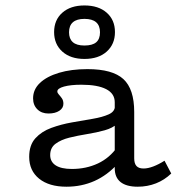

<svg xmlns="http://www.w3.org/2000/svg" viewBox="-20 -684 696 715"><path d="M407.3 -206.5V-303.2Q407.3 -335.5 375.4 -352Q343.5 -368.5 283.1 -368.5Q243.5 -368.5 218.5 -361.7Q193.5 -354.8 193.5 -343.5Q193.5 -337.9 199.2 -331.9Q204.8 -325.8 210.5 -317.7Q216.1 -309.7 216.1 -297.6Q216.1 -281.5 200.8 -271.4Q185.5 -261.3 160.5 -261.3Q134.7 -261.3 119 -277Q103.2 -292.7 103.2 -317.7Q103.2 -350.8 128.6 -375Q154 -399.2 199.6 -412.9Q245.2 -426.6 305.6 -426.6Q399.2 -426.6 439.5 -389.5Q479.8 -352.4 479.8 -266.9V-206.5ZM227.4 11.3Q162.9 11.3 125.8 -18.5Q88.7 -48.4 88.7 -100Q88.7 -143.5 111.7 -169Q134.7 -194.4 171 -207.7Q207.3 -221 248 -228.2Q288.7 -235.5 325 -241.5Q361.3 -247.6 384.7 -258.1Q408.1 -268.5 408.1 -289.5L416.9 -223.4Q400 -207.3 369.8 -198.8Q339.5 -190.3 304.4 -184.7Q269.4 -179 238.3 -171.4Q207.3 -163.7 187.1 -148.8Q166.9 -133.9 166.9 -106.5Q166.9 -81.5 187.5 -68.1Q208.1 -54.8 247.6 -54.8Q300.8 -54.8 344.8 -75.4Q388.7 -96 417.7 -137.9L418.5 -74.2Q379.8 -31.5 331.9 -10.1Q283.9 11.3 227.4 11.3ZM479.8 -94.4Q479.8 -75 488.3 -65.7Q496.8 -56.5 514.5 -56.5Q530.6 -56.5 550.8 -64.1Q571 -71.8 592.7 -85.5L617.7 -37.9Q592.7 -13.7 560.9 -1.2Q529 11.3 492.7 11.3Q450.8 11.3 429 -6Q407.3 -23.4 407.3 -57.3V-206.5H479.8ZM294.4 -464.5Q242.7 -464.5 212.1 -491.9Q181.5 -519.4 181.5 -564.5Q181.5 -609.7 212.1 -636.7Q242.7 -663.7 294.4 -663.7Q346.8 -663.7 377.4 -636.7Q408.1 -609.7 408.1 -564.5Q408.1 -519.4 377.4 -491.9Q346.8 -464.5 294.4 -464.5ZM294.4 -514.5Q324.2 -514.5 338.3 -526.6Q352.4 -538.7 352.4 -563.7Q352.4 -588.7 337.9 -601.2Q323.4 -613.7 294.4 -613.7Q266.1 -613.7 251.6 -601.2Q237.1 -588.7 237.1 -563.7Q237.1 -539.5 251.2 -527Q265.3 -514.5 294.4 -514.5Z"/></svg>

Font: Playfair 5pt SemiExpanded Light
Style: Regular
Weight: 300
Width: 6
Designer: Claus Eggers Sørensen
Foundry: Claus Eggers Sørensen
Version: Version 2.203